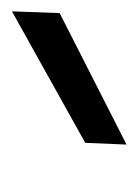

<svg xmlns="http://www.w3.org/2000/svg" viewBox="26 -804 237 330"><g transform="rotate(-90 145.0 -639.5)"><path d="M61 -541 64 -612 290 -738 287 -656Z"/></g></svg>

Font: DM Sans 18pt Medium
Style: Italic
Weight: 500
Italic angle: -10°
Designer: Colophon Foundry, Jonny Pinhorn
Foundry: Colophon Foundry
Version: Version 4.004;gftools[0.9.30]